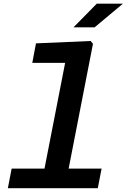

<svg xmlns="http://www.w3.org/2000/svg" viewBox="-20 -994 669 1014"><path d="M21.5 0H496.5L516.5 -103.5H342.5L471 -762.5L459 -777.5L170 -765L150.5 -662H324L215 -103.5H41.5ZM368 -849.5 491 -974.5H629L479.5 -849.5Z"/></svg>

Font: Monaspace Neon SemiBold
Style: Italic
Weight: 600
Italic angle: -11°
Designer: Riley Cran & the Lettermatic Team
Foundry: Lettermatic
Version: Version 1.200 (Monaspace Neon)